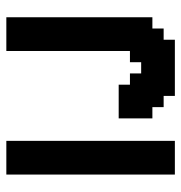

<svg xmlns="http://www.w3.org/2000/svg" viewBox="-2 -594 596 633"><g transform="rotate(-90 296.5 -278.0)"><path d="M37 -555.6H148.1V0H37ZM222.2 -185.2H333.3V-148.1H370.4V-111.1H407.4V-148.1H444.4V-555.6H555.6V-74.1H518.5V-37H481.5V0H296.3V-37H259.3V-74.1H222.2Z"/></g></svg>

Font: Jersey 15
Style: Regular
Weight: 400
Designer: Sarah Cadigan-Fried
Version: Version 1.001; ttfautohint (v1.8.4.7-5d5b)